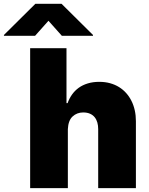

<svg xmlns="http://www.w3.org/2000/svg" viewBox="-107 -978 773 998"><path d="M599.4 0H403.4V-306.8Q403.4 -325.3 399 -341.1Q394.5 -356.9 385.1 -368.6Q375.7 -380.3 360.8 -386.9Q345.9 -393.5 325.3 -393.5Q293 -393.5 270.2 -372.5Q247.9 -351.9 245.7 -306.8V0H49.7V-727.3H238.6V-441.8H244.3Q252.8 -465.9 267.2 -486.3Q281.6 -506.7 302 -521.5Q322.4 -536.2 349.3 -544.4Q376.1 -552.6 409.1 -552.6Q439.3 -552.6 465 -545.5Q490.8 -538.4 511.7 -525.4Q532.7 -512.4 548.8 -494.3Q565 -476.2 576 -454.2Q599.4 -407.7 599.4 -348ZM376.4 -791.9H214.5L144.9 -870L75.3 -791.9H-86.6V-796.2L76.7 -958.1H213.1L376.4 -796.2Z"/></svg>

Font: Linik Sans Black
Style: Regular
Weight: 900
Designer: Fonts by Rasmus Andersson / Changes by Cristiano Sobral with parts from Marc Monis
Foundry: rsms
Version: Version 3.020; ttfautohint (v1.6)